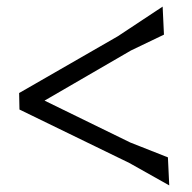

<svg xmlns="http://www.w3.org/2000/svg" viewBox="-20 -597 581 582"><path d="M477 -492 377 -444 115 -292 375 -165 489 -120 493 -35 372 -103 39 -265 38 -315 337 -487 473 -577Z"/></svg>

Font: Alike Angular
Style: Regular
Weight: 400
Designer: Sveta Sebyakina
Foundry: Cyreal (www.cyreal.org)
Version: Version 1.300; ttfautohint (v1.8.4.7-5d5b)